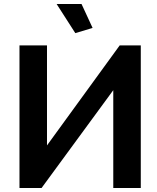

<svg xmlns="http://www.w3.org/2000/svg" viewBox="-20 -936 784 956"><path d="M355 -771 262 -916H386L441 -797ZM214 -710V-212L576 -710H681V0H544V-487L187 0H77V-710Z"/></svg>

Font: Raleway
Style: Bold
Weight: 700
Designer: Matt McInerney, Pablo Impallari, Rodrigo Fuenzalida
Foundry: Matt McInerney, Pablo Impallari, Rodrigo Fuenzalida
Version: Version 3.000